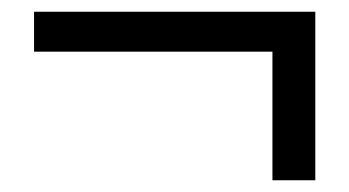

<svg xmlns="http://www.w3.org/2000/svg" viewBox="-20 -423 595 327"><path d="M517 -116H444V-335H38V-403H517Z"/></svg>

Font: Source Han Sans & Saira Hybrid
Style: Regular
Weight: 400
Designer: Ryoko NISHIZUKA 西塚涼子 (kana & ideographs); Paul D. Hunt (Latin, Greek & Cyrillic); Wenlong ZHANG 张文龙 (bopomofo); Sandoll 
Foundry: Adobe Systems Incorporated
Version: Version 1.00;August 2, 2021;FontCreator 13.0.0.2675 64-bit